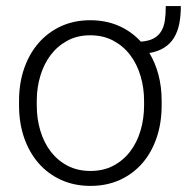

<svg xmlns="http://www.w3.org/2000/svg" viewBox="-20 -605 618 635"><path d="M43 -272Q43 -329.6 59.8 -378.4Q76.7 -427.2 107.4 -462.6Q138.2 -498 181.6 -518.1Q225.1 -538.1 278.3 -538.1Q330.6 -538.1 372.8 -519.5Q415 -501 445.8 -467.3Q472.2 -469.2 488.3 -478Q504.4 -486.8 513.4 -502Q522.5 -517.1 525.4 -538.1Q528.3 -559.1 528.3 -585H578.1Q578.1 -552.2 572.8 -525.9Q567.4 -499.5 555.2 -479.7Q543 -460 522.9 -447.3Q502.9 -434.6 474.1 -429.7Q493.7 -397 504.2 -357.2Q514.6 -317.4 514.6 -272V-255.9Q514.6 -198.2 498 -149.4Q481.4 -100.6 450.7 -65.2Q419.9 -29.8 376.5 -10Q333 9.8 279.3 9.8Q225.6 9.8 182.1 -10Q138.7 -29.8 107.7 -65.2Q76.7 -100.6 59.8 -149.4Q43 -198.2 43 -255.9ZM101.6 -255.9Q101.6 -212.4 113.3 -173.1Q125 -133.8 147.5 -104.2Q169.9 -74.7 203.1 -57.1Q236.3 -39.6 279.3 -39.6Q322.3 -39.6 355.2 -57.1Q388.2 -74.7 410.6 -104.2Q433.1 -133.8 444.8 -173.1Q456.5 -212.4 456.5 -255.9V-272Q456.5 -314.5 444.8 -353.8Q433.1 -393.1 410.6 -422.9Q388.2 -452.6 354.7 -470.5Q321.3 -488.3 278.3 -488.3Q235.8 -488.3 202.9 -470.5Q169.9 -452.6 147.5 -422.9Q125 -393.1 113.3 -353.8Q101.6 -314.5 101.6 -272Z"/></svg>

Font: Melbourne
Style: Light
Weight: 300
Designer: Google
Version: Version 2.000980; 2014